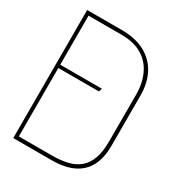

<svg xmlns="http://www.w3.org/2000/svg" viewBox="-169 -804 834 909"><g transform="rotate(30 248.0 -350.0)"><path d="M50 -394H282L288 -412H50ZM230 -700H41V0H250Q321 0 368 -22.5Q415 -45 438.5 -89.5Q462 -134 462 -200V-475Q462 -543 435.5 -593.5Q409 -644 357.5 -672Q306 -700 230 -700ZM240 -20H60V-680H240Q308 -680 352.5 -653.5Q397 -627 419.5 -579Q442 -531 442 -468V-214Q442 -157 428.5 -119.5Q415 -82 389 -60Q363 -38 325.5 -29Q288 -20 240 -20Z"/></g></svg>

Font: Advent Pro Thin
Style: Regular
Weight: 250
Version: Version 3.000